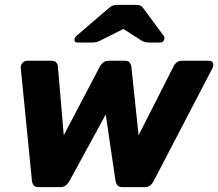

<svg xmlns="http://www.w3.org/2000/svg" viewBox="-20 -770 898 790"><path d="M139.1 0Q124.9 0 118.9 -7.2Q112.9 -14.5 111.5 -25L65.4 -491.4Q64.4 -502.3 72.4 -511.1Q80.4 -520 92.8 -520H192.2Q205.4 -520 211.1 -513.5Q216.9 -507 217.9 -499.4L242.4 -213.4L391.5 -497.5Q395.8 -504.8 404.1 -512.4Q412.5 -520 426.7 -520H493.9Q508.1 -520 513.7 -512.4Q519.2 -504.8 520.2 -497.5L550.2 -213.4L695.4 -499.4Q698.6 -505.9 706.8 -512.9Q714.9 -520 728 -520H839.5Q853.5 -520 856.4 -510.4Q859.4 -500.9 854.4 -489.9L612.2 -25Q607.1 -14.5 598.2 -7.2Q589.2 0 574.6 0H483.8Q469.5 0 463.4 -7.2Q457.4 -14.5 455.4 -25L415.1 -299L265.6 -25Q259.9 -14.5 250.9 -7.2Q241.9 0 227.2 0ZM298.8 -595Q284.6 -595 286.5 -608.7Q287.8 -616.7 294.9 -622.5L423.1 -732.9Q435.5 -743.9 443.9 -746.9Q452.4 -750 461.9 -750H540.6Q550.5 -750 557.6 -746.9Q564.7 -743.9 572.1 -732.9L653.2 -622.9Q658 -617.1 656 -609.1Q653.4 -595 638.5 -595H594.7Q586.2 -595 578.8 -596.4Q571.4 -597.8 564 -602L487.7 -650.8L390.5 -602Q381.7 -597.8 374 -596.4Q366.2 -595 357.7 -595Z"/></svg>

Font: Rubik Light
Style: Italic
Weight: 300
Italic angle: -12°
Designer: Hubert and Fischer
Foundry: Hubert and Fischer
Version: Version 2.300;gftools[0.9.30]